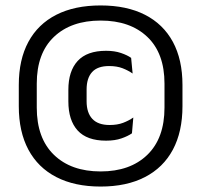

<svg xmlns="http://www.w3.org/2000/svg" viewBox="-20 -672 739 705"><path d="M349.5 13Q254 13 186.8 -21.8Q119.5 -56.5 84.2 -122.5Q49 -188.5 49 -282V-360Q49 -453 84.2 -518.2Q119.5 -583.5 186.8 -617.8Q254 -652 349.5 -652Q445 -652 512.2 -617.8Q579.5 -583.5 614.8 -518.2Q650 -453 650 -360V-282Q650 -188.5 614.8 -122.5Q579.5 -56.5 512.2 -21.8Q445 13 349.5 13ZM369.5 -155.5Q299 -155.5 265 -193Q231 -230.5 231 -300V-342Q231 -411 265.2 -448.2Q299.5 -485.5 369.5 -485.5Q400.5 -485.5 424 -477.5Q447.5 -469.5 461.5 -459.5L467 -402Q450.5 -413.5 429.8 -421.5Q409 -429.5 380.5 -429.5Q338 -429.5 318 -407.2Q298 -385 298 -343.5V-300Q298 -258 319 -235.5Q340 -213 382.5 -213Q411 -213 432 -221Q453 -229 469.5 -240.5L464.5 -182.5Q449.5 -172 425.8 -163.8Q402 -155.5 369.5 -155.5ZM349.5 -42.5Q458 -42.5 521 -103.5Q584 -164.5 584 -277V-365Q584 -476.5 521 -536.5Q458 -596.5 349.5 -596.5Q241 -596.5 178 -536.5Q115 -476.5 115 -365V-277Q115 -164.5 178 -103.5Q241 -42.5 349.5 -42.5Z"/></svg>

Font: Anek Kannada Medium Medium
Style: Regular
Weight: 500
Version: Version 1.003